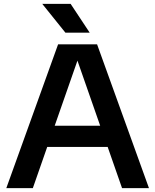

<svg xmlns="http://www.w3.org/2000/svg" viewBox="-20 -968 798 988"><path d="M12.5 0 279 -740H479.5L746.5 0H608L534 -212H223L149 0ZM261.5 -321H495.5L378.5 -656ZM316.5 -800 197.5 -948H343.5L441.5 -800Z"/></svg>

Font: Encode Sans SemiExpanded SemiExpanded SemiBold
Style: Regular
Weight: 600
Width: 6
Designer: Multiple Designers
Foundry: Impallari Type
Version: Version 3.000; ttfautohint (v1.8.3) -l 8 -r 50 -G 200 -x 14 